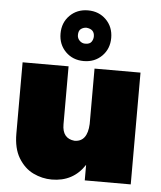

<svg xmlns="http://www.w3.org/2000/svg" viewBox="-57 -876 786 936"><g transform="rotate(5 336.0 -408.5)"><path d="M231 10Q184 10 140.2 -11Q96.5 -32 67.5 -80Q40 -126 40 -198V-547H265V-263Q265 -194 325 -188Q388 -188 392 -276V-547H617V0H392V-76Q336 10 231 10ZM336 -579Q282.5 -579 247.2 -614.2Q212 -649.5 212 -703Q212 -756.5 247.2 -791.8Q282.5 -827 336 -827Q389.5 -827 424.8 -791.8Q460 -756.5 460 -703Q460 -649.5 424.8 -614.2Q389.5 -579 336 -579ZM336 -664Q358 -664 366.5 -676.2Q375 -688.5 375 -703Q375 -738 336 -742Q321.5 -742 309.2 -733.5Q297 -725 297 -703Q297 -687 308.5 -675.5Q320 -664 336 -664Z"/></g></svg>

Font: Argentum Novus Black
Style: Regular
Weight: 900
Designer: Julieta Ulanovsky (font) & Cristiano Sobral (main changes)
Foundry: Julieta Ulanovsky (font) & Cristiano Sobral (main changes)
Version: Version 3.00;November 27, 2020;FontCreator 13.0.0.2655 64-bi